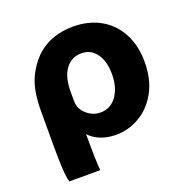

<svg xmlns="http://www.w3.org/2000/svg" viewBox="-127 -624 912 941"><g transform="rotate(-20 329.5 -153.5)"><path d="M238 200H77Q64 164 64 21V-169Q64 -277 92.5 -339.5Q121 -402 168 -444Q241 -507 353 -507Q434 -507 495.5 -472Q557 -437 590.5 -373Q624 -309 624 -225Q624 -133 587.5 -67.5Q551 -2 493 31Q435 64 372 64Q327 64 291 49.5Q255 35 233 10V18Q233 148 238 200ZM237 -134Q245 -108 273 -86.5Q301 -65 336 -65Q390 -65 421.5 -109.5Q453 -154 453 -223Q453 -289 424.5 -329.5Q396 -370 346 -370Q295 -370 264 -329Q233 -288 233 -210V-166Q233 -150 237 -134Z"/></g></svg>

Font: Gmarket Sans TTF Bold
Style: Regular
Weight: 700
Designer: Creative Director : Sungho Lee; Art Director : Kiwoong Choi; Project Manager : Sori Yang, Jongwook Yoon; Font Designer :
Foundry: Sandoll Inc.
Version: Version 1.000;hotconv 1.0.109;makeotfexe 2.5.65596